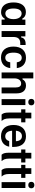

<svg xmlns="http://www.w3.org/2000/svg" viewBox="1626 -2356 742 4035"><g transform="rotate(90 1997.5 -338.0)"><path d="M233.3 10.8C305 10.8 349.2 -23.3 370.8 -65H390.8V0H505V-500H390.8V-435H370.8C349.2 -479.2 305 -510.8 233.3 -510.8C98.3 -510.8 30.8 -405.8 30.8 -250.8C30.8 -97.5 95.8 10.8 233.3 10.8ZM264.2 -79.2C198.3 -79.2 158.3 -137.5 158.3 -250C158.3 -362.5 198.3 -420.8 264.2 -420.8C335 -420.8 381.7 -354.2 381.7 -250C381.7 -145.8 335 -79.2 264.2 -79.2Z M756.7 0V-245C756.7 -344.2 795.8 -392.5 891.7 -392.5H925.8V-505H901.7C805 -505 775 -458.3 765 -410H745V-500H632.5V0Z M1190.8 12.5C1319.2 12.5 1395 -61.7 1410.8 -181.7H1289.2C1280.8 -115.8 1246.7 -77.5 1192.5 -77.5C1122.5 -77.5 1085.8 -140 1085.8 -250C1085.8 -360 1122.5 -423.3 1193.3 -423.3C1246.7 -423.3 1280.8 -385.8 1289.2 -319.2H1410.8C1396.7 -439.2 1320 -512.5 1191.7 -512.5C1046.7 -512.5 958.3 -417.5 958.3 -250C958.3 -90 1039.2 12.5 1190.8 12.5Z M1626.7 0V-270C1626.7 -350 1665.8 -410.8 1735 -410.8C1792.5 -410.8 1817.5 -370 1817.5 -296.7V0H1941.7V-318.3C1941.7 -436.7 1886.7 -512.5 1775 -512.5C1706.7 -512.5 1669.2 -482.5 1646.7 -439.2H1626.7V-666.7H1502.5V0Z M2125 -560.8C2170 -560.8 2193.3 -586.7 2193.3 -625C2193.3 -663.3 2170 -689.2 2125 -689.2C2080.8 -689.2 2057.5 -663.3 2057.5 -625C2057.5 -586.7 2080.8 -560.8 2125 -560.8ZM2187.5 0V-500H2063.3V0Z M2519.2 0V-5C2490.8 -35 2468.3 -74.2 2468.3 -163.3V-411.7H2550V-500H2467.5V-625H2346.7V-500H2276.7V-411.7H2345V-149.2C2345 -65 2360.8 -30 2386.7 0Z M2843.3 12.5C2978.3 12.5 3045 -65.8 3061.7 -160H2944.2C2932.5 -113.3 2899.2 -76.7 2844.2 -76.7C2772.5 -76.7 2731.7 -133.3 2726.7 -220.8H3067.5V-248.3C3067.5 -420.8 2987.5 -512.5 2842.5 -512.5C2688.3 -512.5 2605.8 -411.7 2605.8 -250.8C2605.8 -89.2 2688.3 12.5 2843.3 12.5ZM2726.7 -300.8C2735 -384.2 2775.8 -427.5 2841.7 -427.5C2906.7 -427.5 2942.5 -381.7 2947.5 -300.8Z M3363.3 0V-5C3335 -35 3312.5 -74.2 3312.5 -163.3V-411.7H3394.2V-500H3311.7V-625H3190.8V-500H3120.8V-411.7H3189.2V-149.2C3189.2 -65 3205 -30 3230.8 0Z M3686.7 0V-5C3658.3 -35 3635.8 -74.2 3635.8 -163.3V-411.7H3717.5V-500H3635V-625H3514.2V-500H3444.2V-411.7H3512.5V-149.2C3512.5 -65 3528.3 -30 3554.2 0Z M3868.3 -560.8C3913.3 -560.8 3936.7 -586.7 3936.7 -625C3936.7 -663.3 3913.3 -689.2 3868.3 -689.2C3824.2 -689.2 3800.8 -663.3 3800.8 -625C3800.8 -586.7 3824.2 -560.8 3868.3 -560.8ZM3930.8 0V-500H3806.7V0Z"/></g></svg>

Font: Familjen Grotesk SemiBold
Style: Regular
Weight: 600
Designer: Anders Wikstroem, Jonas Baeckman, Matilda Gysing, Kristian Moeller
Foundry: Familjen STHLM AB
Version: Version 2.000